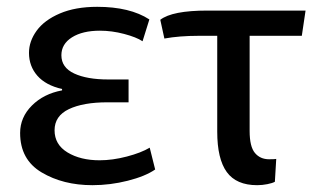

<svg xmlns="http://www.w3.org/2000/svg" viewBox="-20 -517 925 563"><path d="M162 -256Q114 -267 89.5 -295Q65 -323 65 -362Q65 -396 87.5 -427Q110 -458 155.5 -477.5Q201 -497 265 -497Q361 -497 418 -460L398 -396Q380 -408 344 -417.5Q308 -427 273 -427Q222 -427 191 -407.5Q160 -388 160 -355Q160 -319 197.5 -301.5Q235 -284 297 -284H357V-217H295Q224 -217 182 -197Q140 -177 140 -135Q140 -93 178 -70Q216 -47 272 -47Q310 -47 352 -58Q394 -69 419 -84L435 -20Q406 0 354.5 13Q303 26 251 26Q165 26 102 -11.5Q39 -49 39 -127Q39 -173 73.5 -207.5Q108 -242 162 -252Z M786 16Q779 20 764 23Q749 26 734 26Q673 26 645 -12.5Q617 -51 617 -131V-412H563Q506 -412 462 -404L450 -459Q485 -486 588 -486H876L865 -412H712V-133Q712 -87 727.5 -68.5Q743 -50 769 -50Q785 -50 790 -51Z"/></svg>

Font: LINE Seed Sans KR Regular
Style: Regular
Weight: 400
Designer: LINE VX Design & Sandoll Inc & Dalton Maag Ltd
Foundry: Sandoll Inc.
Version: Version 1.000